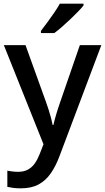

<svg xmlns="http://www.w3.org/2000/svg" viewBox="-20 -786 572 1046"><path d="M1 -540H119L230 -232Q238 -210 245 -188Q252 -166 257.5 -145.5Q263 -125 267 -105H271Q276 -129 286.5 -164Q297 -199 309 -233L415 -540H532L304 65Q284 119 256.5 158.5Q229 198 190 219Q151 240 94 240Q69 240 51 237.5Q33 235 20 232V144Q31 146 46.5 148Q62 150 79 150Q110 150 132 138Q154 126 169 105Q184 84 195 56L217 0ZM435 -756Q424 -742 404.5 -722Q385 -702 362.5 -680.5Q340 -659 317.5 -639.5Q295 -620 276 -606H203V-618Q218 -637 237 -663Q256 -689 275 -716.5Q294 -744 306 -766H435Z"/></svg>

Font: Noto Sans Oriya Medium
Style: Regular
Weight: 500
Version: Version 2.003